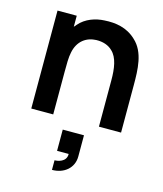

<svg xmlns="http://www.w3.org/2000/svg" viewBox="-127 -672 906 1065"><g transform="rotate(15 326.0 -139.5)"><path d="M521.9 -520.8C469.8 -570.8 404.2 -581.2 340.6 -577.1C289.6 -575 233.3 -556.2 196.9 -513.5C192.7 -508.3 188.5 -503.1 184.4 -499V-562.5H74V0H200V-244.8V-245.8C200 -286.5 200 -329.2 206.3 -356.2C212.5 -389.6 228.1 -416.7 250 -434.4C270.8 -451 295.8 -459.4 324 -460.4C363.5 -461.5 395.8 -450 417.7 -428.1C454.2 -394.8 462.5 -332.3 462.5 -266.7V0H589.6V-271.9C589.6 -362.5 587.5 -461.5 521.9 -520.8ZM272.9 189.6H339.6C340.6 237.5 288.5 243.8 272.9 243.8V299C342.7 299 394.8 255.2 394.8 189.6V67.7H272.9Z"/></g></svg>

Font: Manrope3 Bold
Style: Regular
Weight: 700
Designer: Mikhail Sharanda
Foundry: Mikhail Sharanda
Version: Version 3.000;PS 003.000;hotconv 1.0.88;makeotf.lib2.5.64775